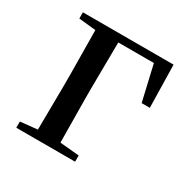

<svg xmlns="http://www.w3.org/2000/svg" viewBox="-125 -637 741 752"><g transform="rotate(30 245.5 -261.0)"><path d="M42 -494 119 -486 121 -284V-230L119 -36L42 -28V0H308V-28L221 -36L219 -230V-284L221 -489H382L419 -329H456L452 -522H42Z"/></g></svg>

Font: Noto Serif HK Medium
Style: Regular
Weight: 500
Designer: Ryoko NISHIZUKA 西塚涼子 (kana & ideographs); Frank Grießhammer (Latin, Greek & Cyrillic); Wenlong ZHANG 张文龙 (bopomofo); San
Foundry: Adobe
Version: Version 2.001;hotconv 1.1.0;makeotfexe 2.6.0